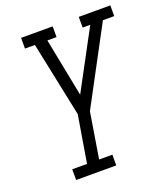

<svg xmlns="http://www.w3.org/2000/svg" viewBox="-135 -831 809 926"><g transform="rotate(-20 269.5 -367.5)"><path d="M96 0V-55H172L212 -296L167 -512L132 -680H81V-735H243V-680H196L255 -380L416 -680H377V-735H539V-680H481L272 -289L234 -55H302V0Z"/></g></svg>

Font: Iosevka Slab Light
Style: Italic
Weight: 300
Italic angle: -9°
Monospace: yes
Designer: Belleve Invis
Foundry: Belleve Invis
Version: Version 11.1.1; ttfautohint (v1.8.3)